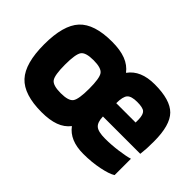

<svg xmlns="http://www.w3.org/2000/svg" viewBox="-92 -742 989 989"><g transform="rotate(45 402.5 -247.0)"><path d="M424 -50Q400 -19 360.5 -4.5Q321 10 263 10Q134 10 79.5 -49Q25 -108 25 -247Q25 -386 79.5 -445Q134 -504 263 -504Q323 -504 363 -488.5Q403 -473 427 -441Q450 -473 486.5 -488.5Q523 -504 574 -504Q687 -504 733 -457.5Q779 -411 779 -293Q779 -261 778 -242Q777 -223 774 -198H502Q503 -157 521.5 -141Q540 -125 591 -125Q636 -125 684 -131.5Q732 -138 758 -146V-27Q735 -12 681 -1Q627 10 567 10Q517 10 481.5 -5Q446 -20 424 -50ZM574 -376Q532 -376 517 -359.5Q502 -343 502 -295H643V-317Q642 -352 628.5 -364Q615 -376 574 -376ZM175 -249Q175 -173 190.5 -151Q206 -129 263 -129Q320 -129 335.5 -151Q351 -173 351 -249Q351 -325 335.5 -347Q320 -369 263 -369Q206 -369 190.5 -347Q175 -325 175 -249Z"/></g></svg>

Font: Blinker
Style: Bold
Weight: 700
Designer: Juergen Huber
Foundry: supertype
Version: Version 1.015;PS 1.15;hotconv 1.0.88;makeotf.lib2.5.647800; 